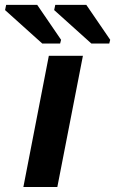

<svg xmlns="http://www.w3.org/2000/svg" viewBox="-77 -753 463 773"><path d="M256.8 -528.3 153.8 0H17.1L119.6 -528.3ZM168.9 -592.8 165 -577.6H93.3L-56.6 -712.4L-52.2 -733.4H72.8ZM366.7 -592.8 362.8 -577.6H291L141.1 -712.4L145.5 -733.4H270.5Z"/></svg>

Font: Arimo
Style: Italic
Weight: 400
Italic angle: -12°
Designer: Steve Matteson
Foundry: Monotype Imaging Inc.
Version: Version 1.33